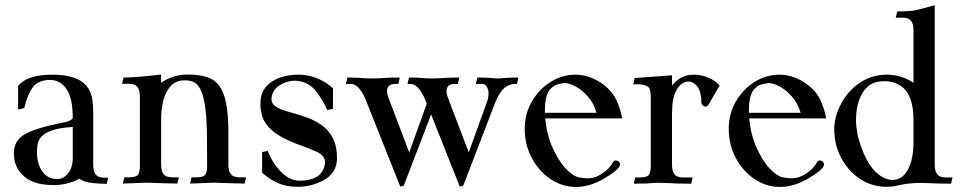

<svg xmlns="http://www.w3.org/2000/svg" viewBox="-20 -717 3771 750"><path d="M195.8 5.9H188Q143.1 5.9 111.8 -5.9Q77.6 -18.6 55.9 -47.9Q34.2 -77.1 34.2 -117.7Q34.2 -149.4 50.8 -170.7Q67.4 -191.9 111.3 -208.3Q155.3 -224.6 235.8 -240.2Q240.7 -240.7 247.1 -243.7Q263.2 -250 264.2 -256.8Q264.2 -334.5 239.5 -369.6Q214.8 -404.8 175.3 -404.8Q129.4 -404.3 108.6 -376.7Q87.9 -349.1 74.7 -294.9L50.8 -289.1V-381.3Q84 -423.3 175.8 -425.3V-424.8L186 -425.3Q324.7 -425.3 340.3 -330.6Q344.2 -304.7 344.2 -278.3V-73.7Q344.2 -51.3 350.6 -40Q360.8 -22.9 385.7 -22.9H402.3L397 1Q372.1 1 341.6 -2Q311 -4.9 289.6 -18.6Q246.1 4.4 195.8 5.9ZM203.1 -17.6Q229 -17.6 246.6 -40.8Q264.2 -64 264.2 -99.1V-221.2Q211.9 -217.8 183.1 -207.5Q154.3 -197.3 141.6 -182.9Q128.9 -168.5 126.7 -152.3Q124.5 -136.2 124.5 -121.6Q124.5 -77.1 145.3 -47.4Q166 -17.6 203.1 -17.6Z M936 0Q914.1 0 816.9 -3.4Q748.5 -0.5 722.7 0L728 -24.4H747.6Q770 -24.4 779.5 -32Q789.1 -39.6 789.1 -70.3L788.6 -161.1Q788.6 -246.1 782 -294.9Q775.4 -343.8 763.4 -367.2Q751.5 -390.6 735.8 -397Q720.2 -403.3 702.1 -403.3Q667.5 -403.3 647.2 -381.3Q627 -359.4 618.2 -325.4Q609.4 -291.5 609.4 -252.9V-76.2Q609.4 -53.2 615.5 -42.2Q621.6 -31.2 631.3 -27.8Q641.1 -24.4 650.9 -24.4H678.7L672.9 0Q651.4 0 553.7 -3.4Q485.8 -0.5 460 0L465.3 -24.4H484.9Q506.8 -24.4 516.6 -32Q526.4 -39.6 526.4 -70.3V-337.9Q526.4 -361.3 520 -372.3Q513.7 -383.3 504.2 -386.5Q494.6 -389.6 484.9 -389.6H457L462.4 -414.1Q509.3 -414.1 609.4 -425.8V-393.6Q655.8 -425.8 712.4 -425.8Q755.9 -425.8 786.4 -416.5Q816.9 -407.2 835.7 -382.8Q854.5 -358.4 863.3 -313.7Q872.1 -269 872.1 -198.7V-76.2Q872.1 -53.2 878.4 -42.2Q884.8 -31.2 894.3 -27.8Q903.8 -24.4 913.6 -24.4H941.4Z M1142.6 12.7Q1097.7 12.7 1064.9 -2.2Q1032.2 -17.1 1003.9 -42V-123L1025.9 -127.4Q1045.9 -77.1 1079.3 -44.2Q1112.8 -11.2 1149.9 -11.2Q1194.8 -11.2 1222.2 -29.3Q1246.6 -48.3 1250 -82.5Q1250 -106.4 1220.7 -122.6Q1194.8 -134.8 1131.8 -157.7Q1017.6 -201.7 1002.4 -270.5Q997.1 -293 997.1 -305.2Q997.1 -339.4 1005.4 -356.9Q1024.9 -397.9 1078.6 -415.5Q1108.9 -425.3 1147 -425.3Q1222.2 -424.3 1280.8 -372.1V-292L1258.3 -287.1Q1240.7 -328.6 1211.4 -364Q1182.1 -399.4 1132.8 -401.9Q1103.5 -401.9 1076.2 -386.2Q1058.6 -376.5 1049.6 -361.3Q1040.5 -346.2 1040.5 -329.6Q1040.5 -314.5 1051.8 -304.9Q1063 -295.4 1082 -288.6Q1101.1 -281.7 1124.5 -275.4Q1152.8 -267.6 1182.6 -256.6Q1212.4 -245.6 1238.3 -226.8Q1264.2 -208 1280.3 -177.2Q1296.4 -146.5 1296.4 -98.6Q1296.4 -38.6 1238.3 -9.8Q1193.4 12.7 1142.6 12.7Z M1775.9 11.7 1664.1 -270 1557.1 8.3 1543.5 11.7 1405.3 -335.4Q1379.9 -389.2 1351.1 -389.2H1331.1L1336.9 -414.1Q1380.4 -414.1 1400.9 -411.6Q1415 -410.6 1438.5 -410.6Q1453.6 -410.6 1464.6 -411.4Q1475.6 -412.1 1492.7 -413.1Q1509.8 -414.1 1541.5 -414.1L1536.1 -389.2H1524.9Q1491.7 -389.2 1491.7 -360.4Q1491.7 -350.1 1497.1 -335.9L1578.6 -121.6L1647 -312L1637.7 -335.4Q1612.3 -389.2 1583.5 -389.2H1571.8L1577.6 -414.1Q1619.6 -414.1 1637.2 -411.6Q1650.9 -410.6 1670.9 -410.6Q1686 -410.6 1697 -411.4Q1708 -412.1 1725.1 -413.1Q1742.2 -414.1 1773.9 -414.1L1768.6 -389.2H1757.3Q1724.1 -389.2 1724.1 -360.4Q1724.1 -350.1 1729.5 -335.9L1811 -121.6L1883.8 -323.2Q1888.2 -336.4 1888.2 -350.1Q1888.2 -351.1 1887.9 -359.4Q1887.7 -367.7 1881.3 -378.4Q1875 -389.2 1862.3 -389.2H1838.9L1844.7 -414.1Q1873 -414.1 1887.5 -413.1Q1901.9 -412.1 1909.4 -411.4Q1917 -410.6 1924.8 -410.6H1931.6Q1960.9 -414.1 2004.9 -414.1L1999.5 -389.2H1991.2Q1969.7 -389.2 1950.4 -373.5Q1931.2 -357.9 1913.6 -314.5L1789.6 8.3Z M2231 13.2Q2175.3 13.2 2129.6 -18.1Q2084 -49.3 2056.9 -100.6Q2029.8 -151.9 2029.8 -212.4Q2029.8 -273.4 2058.1 -321.5Q2086.4 -369.6 2131.6 -397.5Q2176.8 -425.3 2227.5 -425.3Q2286.6 -425.3 2340.3 -384.3Q2371.6 -359.9 2387.2 -327.4Q2402.8 -294.9 2410.6 -254.4H2109.9Q2114.3 -200.2 2133.3 -151.9Q2158.2 -92.8 2188 -60.5Q2217.8 -28.3 2242.7 -23.9Q2259.8 -20.5 2275.9 -20.5Q2296.9 -20.5 2316.7 -30.3Q2336.4 -40 2351.6 -54.2Q2366.7 -68.4 2373.5 -82Q2377 -88.9 2383.8 -90.3Q2392.6 -90.3 2397.2 -85.7Q2401.9 -81.1 2401.9 -74.2Q2401.9 -56.2 2340.8 -20Q2284.2 13.2 2231 13.2ZM2310.5 -276.4Q2299.3 -314.5 2276.1 -340.3Q2252.9 -366.2 2229 -378.9Q2205.1 -391.6 2187 -392.6Q2165.5 -390.6 2153.1 -385.7Q2140.6 -380.9 2125.5 -364.7Q2108.4 -338.9 2108.4 -285.6L2108.9 -276.4Z M2680.2 0.5Q2616.2 0.5 2587.9 -2Q2571.3 -2.9 2549.8 -2.9Q2542 -2.9 2536.6 -2.4Q2509.8 0.5 2455.6 0.5L2461.4 -23.9H2480.5Q2502.9 -23.9 2512.5 -31.7Q2522 -39.6 2522 -69.3V-338.4Q2522 -361.8 2515.9 -372.8Q2509.8 -383.8 2481 -387.7H2453.6L2459 -412.1Q2505.4 -415 2605 -422.9V-383.3Q2635.7 -419.4 2673.3 -424.3Q2682.6 -425.3 2691.4 -425.3Q2718.8 -425.3 2746.8 -413.6Q2774.9 -401.9 2790 -384.3Q2790 -383.3 2791 -382.8L2748 -309.1Q2743.2 -300.8 2735.4 -300.8Q2729 -300.8 2724.4 -305.9Q2719.7 -311 2719.7 -317.4Q2719.7 -352.1 2708.5 -372.1Q2692.9 -398.4 2668.9 -398.4Q2657.2 -398.4 2643.1 -389.6Q2628.9 -380.9 2617.2 -354Q2605.5 -327.1 2605.5 -283.2Q2605.5 -277.8 2605 -273.4V-76.2Q2605 -52.2 2611.3 -41.3Q2617.7 -30.3 2627.2 -27.1Q2636.7 -23.9 2646.5 -23.9H2685.5Z M3027.8 13.2Q2972.2 13.2 2926.5 -18.1Q2880.9 -49.3 2853.8 -100.6Q2826.7 -151.9 2826.7 -212.4Q2826.7 -273.4 2855 -321.5Q2883.3 -369.6 2928.5 -397.5Q2973.6 -425.3 3024.4 -425.3Q3083.5 -425.3 3137.2 -384.3Q3168.5 -359.9 3184.1 -327.4Q3199.7 -294.9 3207.5 -254.4H2906.7Q2911.1 -200.2 2930.2 -151.9Q2955.1 -92.8 2984.9 -60.5Q3014.6 -28.3 3039.6 -23.9Q3056.6 -20.5 3072.8 -20.5Q3093.8 -20.5 3113.5 -30.3Q3133.3 -40 3148.4 -54.2Q3163.6 -68.4 3170.4 -82Q3173.8 -88.9 3180.7 -90.3Q3189.5 -90.3 3194.1 -85.7Q3198.7 -81.1 3198.7 -74.2Q3198.7 -56.2 3137.7 -20Q3081.1 13.2 3027.8 13.2ZM3107.4 -276.4Q3096.2 -314.5 3073 -340.3Q3049.8 -366.2 3025.9 -378.9Q3002 -391.6 2983.9 -392.6Q2962.4 -390.6 2950 -385.7Q2937.5 -380.9 2922.4 -364.7Q2905.3 -338.9 2905.3 -285.6L2905.8 -276.4Z M3443.4 12.7Q3386.7 12.7 3340.3 -17.6Q3293.9 -47.9 3266.4 -99.1Q3238.8 -150.4 3238.8 -212.4Q3238.8 -262.2 3266.4 -313.2Q3293.9 -364.3 3340.3 -394.8Q3386.7 -425.3 3443.4 -425.3Q3501 -425.3 3548.3 -393.6V-596.2Q3548.3 -619.6 3542 -630.6Q3535.6 -641.6 3526.1 -644.8Q3516.6 -647.9 3506.8 -647.9H3479L3484.9 -672.4Q3531.7 -672.4 3554.7 -676.8Q3569.3 -679.2 3631.3 -696.8V-75.7Q3631.3 -52.2 3637.7 -41.3Q3644 -30.3 3653.6 -27.1Q3663.1 -23.9 3672.9 -23.9H3700.7L3695.3 0.5Q3643.1 0.5 3610.4 -1.5Q3591.3 -2.4 3576.2 -2.4Q3531.2 -2.4 3489.3 6.8Q3468.8 12.7 3443.4 12.7ZM3466.3 -14.2Q3507.8 -14.2 3529.8 -61Q3546.9 -97.7 3548.3 -151.4V-250Q3548.3 -350.1 3496.1 -383.3Q3469.2 -399.9 3436.5 -399.9Q3418.9 -399.9 3403.8 -396.5Q3356.4 -384.3 3335.4 -324.2Q3323.7 -290 3323.7 -246.6Q3323.7 -225.6 3330.6 -186.5Q3356.9 -88.4 3398.9 -46.9Q3433.1 -14.2 3466.3 -14.2Z"/></svg>

Font: Quaaykop
Style: Regular
Weight: 400
Designer: Tup Wanders
Foundry: Free font, DO NOT SELL
Version: Version 1.00;July 31, 2023;FontCreator 11.5.0.2430 64-bit